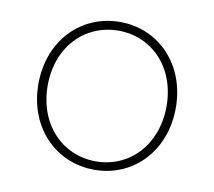

<svg xmlns="http://www.w3.org/2000/svg" viewBox="-64 -596 751 673"><g transform="rotate(10 311.5 -260.0)"><path d="M312 3C450 3 556 -106 556 -260C556 -414 450 -523 312 -523C173 -523 67 -414 67 -260C67 -106 173 3 312 3ZM312 -27C192 -27 100 -122 100 -260C100 -398 192 -492 312 -492C431 -492 523 -398 523 -260C523 -122 431 -27 312 -27Z"/></g></svg>

Font: Chess Sans ExtraLight
Style: Regular
Weight: 275
Designer: Wolf Bōese
Foundry: Wolf Bōese
Version: Version 7.223;Glyphs 3.3 (3306)